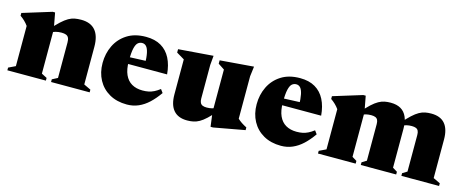

<svg xmlns="http://www.w3.org/2000/svg" viewBox="-34 -901 3225 1341"><g transform="rotate(15 1578.0 -230.0)"><path d="M263 -361V-40L302.5 -19.5V0H24V-19.5L74 -43.5V-334Q62 -351 47 -365.5Q32 -380 14.5 -392V-412L224 -476.5H241.5ZM340 -19.5 379.5 -40V-296Q379.5 -317.5 373.5 -329.8Q367.5 -342 354.8 -347Q342 -352 322 -352Q300 -352 280.8 -347Q261.5 -342 242.5 -331L228.5 -349.5Q264.5 -391.5 291.5 -416.2Q318.5 -441 340.8 -453.8Q363 -466.5 384.8 -470.5Q406.5 -474.5 431.5 -474.5Q499.5 -474.5 534 -434.5Q568.5 -394.5 568.5 -316V-43.5L619 -19.5V0H340Z M900.5 -476.5Q965 -476.5 1009.5 -450.5Q1054 -424.5 1078.8 -376Q1103.5 -327.5 1109 -261H781V-307.5L1030.5 -317.5L941.5 -288Q940.5 -339.5 934 -370Q927.5 -400.5 915.5 -414.2Q903.5 -428 885 -428Q868 -428 854.8 -417Q841.5 -406 834 -374.5Q826.5 -343 826.5 -281Q826.5 -222 843.8 -183.8Q861 -145.5 893.5 -126.8Q926 -108 971.5 -108Q995 -108 1014.8 -112Q1034.5 -116 1053.8 -125.5Q1073 -135 1094.5 -151.5L1112.5 -127Q1081 -82 1047 -50.2Q1013 -18.5 974.5 -1.8Q936 15 891 15Q818 15 764.5 -15.5Q711 -46 682 -99.5Q653 -153 653 -222Q653 -290.5 681 -348.2Q709 -406 764 -441.2Q819 -476.5 900.5 -476.5Z M1383 -160Q1383 -141 1388.8 -129.8Q1394.5 -118.5 1406 -113.8Q1417.5 -109 1435.5 -109Q1456 -109 1473.8 -113.5Q1491.5 -118 1508 -128L1521.5 -107Q1487 -67 1461.2 -43Q1435.5 -19 1414 -7Q1392.5 5 1371.5 9.2Q1350.5 13.5 1326.5 13.5Q1261 13.5 1227.8 -25.2Q1194.5 -64 1194.5 -139.5V-392.5L1137.5 -426.5V-451L1389 -470.5L1383 -402.5ZM1497 14 1483.5 -89.5V-396.5L1438 -426.5V-451L1681.5 -470.5L1672.5 -398.5V-91.5Q1678.5 -86 1685.8 -80Q1693 -74 1701.8 -68.2Q1710.5 -62.5 1720 -57Q1729.5 -51.5 1739.5 -46.5V-27L1515 14Z M2014.5 -476.5Q2079 -476.5 2123.5 -450.5Q2168 -424.5 2192.8 -376Q2217.5 -327.5 2223 -261H1895V-307.5L2144.5 -317.5L2055.5 -288Q2054.5 -339.5 2048 -370Q2041.5 -400.5 2029.5 -414.2Q2017.5 -428 1999 -428Q1982 -428 1968.8 -417Q1955.5 -406 1948 -374.5Q1940.5 -343 1940.5 -281Q1940.5 -222 1957.8 -183.8Q1975 -145.5 2007.5 -126.8Q2040 -108 2085.5 -108Q2109 -108 2128.8 -112Q2148.5 -116 2167.8 -125.5Q2187 -135 2208.5 -151.5L2226.5 -127Q2195 -82 2161 -50.2Q2127 -18.5 2088.5 -1.8Q2050 15 2005 15Q1932 15 1878.5 -15.5Q1825 -46 1796 -99.5Q1767 -153 1767 -222Q1767 -290.5 1795 -348.2Q1823 -406 1878 -441.2Q1933 -476.5 2014.5 -476.5Z M2509 -362.5V-40L2542.5 -19.5V0H2270V-19.5L2320 -43.5V-334Q2308 -351 2293 -365.5Q2278 -380 2260.5 -392V-412L2470 -476.5H2487.5ZM2802 -322V-40L2835.5 -19.5V0H2579.5V-19.5L2613 -40V-304Q2613 -323.5 2607.5 -334.5Q2602 -345.5 2590.5 -350.2Q2579 -355 2560.5 -355Q2540.5 -355 2522.8 -350.8Q2505 -346.5 2488 -336.5L2474.5 -354Q2509 -394.5 2535.2 -418.5Q2561.5 -442.5 2583.2 -454.5Q2605 -466.5 2625.5 -470.5Q2646 -474.5 2669.5 -474.5Q2713.5 -474.5 2742.8 -457.5Q2772 -440.5 2787 -406.5Q2802 -372.5 2802 -322ZM3095 -322V-43.5L3145.5 -19.5V0H2873V-19.5L2906.5 -40V-304Q2906.5 -323.5 2901 -334.5Q2895.5 -345.5 2884 -350.2Q2872.5 -355 2854 -355Q2833.5 -355 2816 -350.8Q2798.5 -346.5 2781 -336.5L2768 -354Q2802.5 -394.5 2828.8 -418.5Q2855 -442.5 2876.5 -454.5Q2898 -466.5 2918.8 -470.5Q2939.5 -474.5 2963 -474.5Q3029 -474.5 3062 -436Q3095 -397.5 3095 -322Z"/></g></svg>

Font: Newsreader 36pt ExtraBold
Style: Regular
Weight: 800
Designer: Hugues Gentile
Foundry: Production Type
Version: Version 1.003